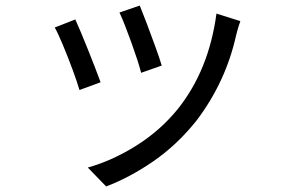

<svg xmlns="http://www.w3.org/2000/svg" viewBox="-20 -596 1040 691"><path d="M483 -576Q492 -554 508 -512Q524 -470 539.5 -427Q555 -384 562 -360L488 -334Q478 -373 453 -442.5Q428 -512 410 -551ZM759 -547 845 -520Q838 -500 834 -485Q832 -477 830 -470Q793 -302 688 -163Q618 -75 532.5 -16Q447 43 362 75L296 7Q385 -18 471.5 -72.5Q558 -127 621 -205Q732 -345 759 -547ZM251 -526Q268 -489 297 -416.5Q326 -344 342 -300L266 -272Q258 -300 241 -346Q224 -392 206 -435Q188 -478 177 -497Z"/></svg>

Font: Noto Sans CJK KR Regular (TTF)
Style: Regular
Weight: 400
Designer: Ryoko NISHIZUKA 西塚涼子 (kana & ideographs); Paul D. Hunt (Latin, Greek & Cyrillic); Wenlong ZHANG 张文龙 (bopomofo); Sandoll 
Foundry: Adobe Systems Incorporated
Version: Version 1.004;PS 1.004;hotconv 1.0.82;makeotf.lib2.5.63406